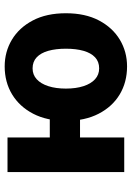

<svg xmlns="http://www.w3.org/2000/svg" viewBox="108 -656 560 816"><g transform="rotate(-90 388.0 -248.0)"><path d="M64.7 0V-496.1H211.7V-316.4H310.8V-187.9H211.7V0ZM513.7 12Q447 12 394.9 -19.1Q342.8 -50.3 312.6 -108.8Q282.4 -167.2 282.4 -247.9Q282.4 -328.7 312.6 -386.9Q342.8 -445 394.9 -476.6Q447 -508.1 513.7 -508.1Q576.1 -508.1 627.3 -477.4Q678.5 -446.7 709.1 -388.5Q739.7 -330.4 739.7 -247.9Q739.7 -165.6 709.1 -107.5Q678.5 -49.5 627.3 -18.7Q576.1 12 513.7 12ZM505.4 -106.6Q533.8 -106.6 552.4 -123.9Q570.9 -141.2 580 -173.1Q589 -205 589 -247.9Q589 -290.8 580 -322.8Q570.9 -354.7 552.4 -372.1Q533.8 -389.5 505.4 -389.5Q478.5 -389.5 459.4 -372.1Q440.2 -354.7 429.9 -322.8Q419.5 -290.8 419.5 -247.9Q419.5 -205 429.9 -173.1Q440.2 -141.2 459.4 -123.9Q478.5 -106.6 505.4 -106.6Z"/></g></svg>

Font: Source Sans 3 Variable
Style: Regular
Weight: 200
Designer: Paul D. Hunt
Foundry: Adobe Systems Incorporated
Version: Version 3.026